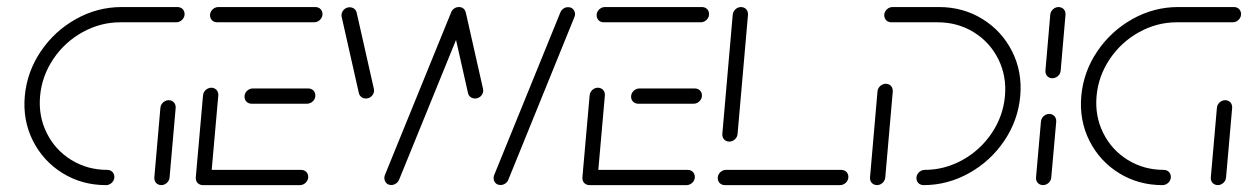

<svg xmlns="http://www.w3.org/2000/svg" viewBox="-20 -539 3633 559"><path d="M313 -22.2Q312.6 -16.3 309.1 -11.1Q305.6 -5.9 300.2 -3Q294.8 0 288.9 0Q218.5 0 162 -35Q105.6 -70 75.7 -129.4Q45.9 -188.9 52.2 -259.3Q58.5 -329.6 98.5 -389.1Q138.5 -448.5 201.1 -483.5Q263.7 -518.5 334.1 -518.5H497Q503 -518.5 508 -515.6Q513 -512.6 515.4 -507.4Q517.8 -502.2 517.4 -496.3Q517 -490.4 513.5 -485.2Q510 -480 504.6 -477Q499.3 -474.1 493.3 -474.1H330.4Q272.2 -474.1 220.2 -445.2Q168.1 -416.3 135 -366.9Q101.9 -317.4 96.7 -259.3Q91.5 -201.1 116.1 -151.7Q140.7 -102.2 187.6 -73.3Q234.4 -44.4 292.6 -44.4Q298.5 -44.4 303.5 -41.5Q308.5 -38.5 310.9 -33.3Q313.3 -28.1 313 -22.2ZM449.6 0Q443.7 0 438.7 -3Q433.7 -5.9 431.3 -11.1Q428.9 -16.3 429.3 -22.2L447 -225.2Q447.4 -231.1 450.9 -236.3Q454.4 -241.5 459.8 -244.4Q465.2 -247.4 471.1 -247.4Q477 -247.4 482 -244.4Q487 -241.5 489.4 -236.3Q491.9 -231.1 491.5 -225.2L473.7 -22.2Q473.3 -16.3 469.8 -11.1Q466.3 -5.9 460.9 -3Q455.6 0 449.6 0Z M550 -22.2 571.1 -261.5Q571.5 -267.4 575 -272.6Q578.5 -277.8 583.9 -280.7Q589.3 -283.7 595.2 -283.7Q601.1 -283.7 606.1 -280.7Q611.1 -277.8 613.5 -272.6Q615.9 -267.4 615.6 -261.5L594.4 -22.2ZM877.4 -22.2Q877 -16.3 873.5 -11.1Q870 -5.9 864.6 -3Q859.3 0 853.3 0H570.4Q564.4 0 559.4 -3Q554.4 -5.9 552 -11.1Q549.6 -16.3 550 -22.2Q550.4 -28.1 553.9 -33.3Q557.4 -38.5 562.8 -41.5Q568.1 -44.4 574.1 -44.4H857Q863 -44.4 868 -41.5Q873 -38.5 875.4 -33.3Q877.8 -28.1 877.4 -22.2ZM691.9 -259.3Q692.2 -265.2 695.7 -270.4Q699.3 -275.6 704.6 -278.5Q710 -281.5 715.9 -281.5H877.8Q883.7 -281.5 888.7 -278.5Q893.7 -275.6 896.1 -270.4Q898.5 -265.2 898.1 -259.3Q897.8 -253.3 894.3 -248.1Q890.7 -243 885.4 -240Q880 -237 874.1 -237H712.2Q706.3 -237 701.3 -240Q696.3 -243 693.9 -248.1Q691.5 -253.3 691.9 -259.3ZM591.5 -496.3Q591.9 -502.2 595.4 -507.4Q598.9 -512.6 604.3 -515.6Q609.6 -518.5 615.6 -518.5H898.5Q904.4 -518.5 909.4 -515.6Q914.4 -512.6 916.9 -507.4Q919.3 -502.2 918.9 -496.3Q918.5 -490.4 915 -485.2Q911.5 -480 906.1 -477Q900.7 -474.1 894.8 -474.1H611.9Q605.9 -474.1 600.9 -477Q595.9 -480 593.5 -485.2Q591.1 -490.4 591.5 -496.3Z M1418.9 -29.6 1611.1 -501.9Q1613.7 -508.9 1619.8 -513.5Q1625.9 -518.1 1633.7 -518.1Q1641.9 -518.1 1647 -513.7Q1652.2 -509.3 1653.7 -502.4Q1655.2 -495.6 1652.2 -488.9L1460.4 -16.7Q1457.8 -9.6 1451.5 -5Q1445.2 -0.4 1437.4 -0.4Q1429.3 -0.4 1424.1 -4.8Q1418.9 -9.3 1417.6 -16.1Q1416.3 -23 1418.9 -29.6ZM1024.8 -268.1 974.8 -489.6Q973.3 -496.3 975.9 -502.8Q978.5 -509.3 984.4 -513.5Q990.4 -517.8 998.1 -517.8Q1005.9 -517.8 1011.5 -513.3Q1017 -508.9 1018.5 -501.9L1068.5 -280.4Q1070 -273.7 1067.4 -267.2Q1064.8 -260.7 1058.9 -256.5Q1053 -252.2 1045.2 -252.2Q1037.4 -252.2 1031.9 -256.7Q1026.3 -261.1 1024.8 -268.1ZM1100.7 -29.6 1293.3 -502.6Q1295.9 -509.6 1302.2 -514.1Q1308.5 -518.5 1315.9 -518.5Q1324.1 -518.5 1329.3 -514.1Q1334.4 -509.6 1335.9 -502.8Q1337.4 -495.9 1334.8 -489.3L1142.2 -16.3Q1139.6 -9.6 1133.3 -5Q1127 -0.4 1119.3 -0.4Q1111.1 -0.4 1106.1 -4.8Q1101.1 -9.3 1099.6 -16.1Q1098.1 -23 1100.7 -29.6ZM1342.6 -268.1 1292.6 -489.6Q1291.1 -496.3 1293.7 -502.8Q1296.3 -509.3 1302.2 -513.5Q1308.1 -517.8 1315.9 -517.8Q1323.7 -517.8 1329.3 -513.3Q1334.8 -508.9 1336.3 -501.9L1386.3 -280.4Q1387.8 -273.7 1385.2 -267.2Q1382.6 -260.7 1376.7 -256.5Q1370.7 -252.2 1363 -252.2Q1355.2 -252.2 1349.6 -256.7Q1344.1 -261.1 1342.6 -268.1Z M1675.6 -22.2 1696.7 -261.5Q1697 -267.4 1700.6 -272.6Q1704.1 -277.8 1709.4 -280.7Q1714.8 -283.7 1720.7 -283.7Q1726.7 -283.7 1731.7 -280.7Q1736.7 -277.8 1739.1 -272.6Q1741.5 -267.4 1741.1 -261.5L1720 -22.2ZM2003 -22.2Q2002.6 -16.3 1999.1 -11.1Q1995.6 -5.9 1990.2 -3Q1984.8 0 1978.9 0H1695.9Q1690 0 1685 -3Q1680 -5.9 1677.6 -11.1Q1675.2 -16.3 1675.6 -22.2Q1675.9 -28.1 1679.4 -33.3Q1683 -38.5 1688.3 -41.5Q1693.7 -44.4 1699.6 -44.4H1982.6Q1988.5 -44.4 1993.5 -41.5Q1998.5 -38.5 2000.9 -33.3Q2003.3 -28.1 2003 -22.2ZM1817.4 -259.3Q1817.8 -265.2 1821.3 -270.4Q1824.8 -275.6 1830.2 -278.5Q1835.6 -281.5 1841.5 -281.5H2003.3Q2009.3 -281.5 2014.3 -278.5Q2019.3 -275.6 2021.7 -270.4Q2024.1 -265.2 2023.7 -259.3Q2023.3 -253.3 2019.8 -248.1Q2016.3 -243 2010.9 -240Q2005.6 -237 1999.6 -237H1837.8Q1831.9 -237 1826.9 -240Q1821.9 -243 1819.4 -248.1Q1817 -253.3 1817.4 -259.3ZM1717 -496.3Q1717.4 -502.2 1720.9 -507.4Q1724.4 -512.6 1729.8 -515.6Q1735.2 -518.5 1741.1 -518.5H2024.1Q2030 -518.5 2035 -515.6Q2040 -512.6 2042.4 -507.4Q2044.8 -502.2 2044.4 -496.3Q2044.1 -490.4 2040.6 -485.2Q2037 -480 2031.7 -477Q2026.3 -474.1 2020.4 -474.1H1737.4Q1731.5 -474.1 1726.5 -477Q1721.5 -480 1719.1 -485.2Q1716.7 -490.4 1717 -496.3Z M2450 -22.2Q2449.6 -16.3 2446.1 -11.1Q2442.6 -5.9 2437.2 -3Q2431.9 0 2425.9 0H2090Q2084.1 0 2079.1 -3Q2074.1 -5.9 2071.7 -11.1Q2069.3 -16.3 2069.6 -22.2Q2070 -28.1 2073.5 -33.3Q2077 -38.5 2082.4 -41.5Q2087.8 -44.4 2093.7 -44.4H2429.6Q2435.6 -44.4 2440.6 -41.5Q2445.6 -38.5 2448 -33.3Q2450.4 -28.1 2450 -22.2ZM2103.3 -126.7Q2097.4 -126.7 2092.4 -129.6Q2087.4 -132.6 2085 -137.8Q2082.6 -143 2083 -148.9L2113.3 -496.3Q2113.7 -502.2 2117.2 -507.4Q2120.7 -512.6 2126.1 -515.6Q2131.5 -518.5 2137.4 -518.5Q2143.3 -518.5 2148.3 -515.6Q2153.3 -512.6 2155.7 -507.4Q2158.1 -502.2 2157.8 -496.3L2127.4 -148.9Q2127 -143 2123.5 -137.8Q2120 -132.6 2114.6 -129.6Q2109.3 -126.7 2103.3 -126.7Z M2559.3 -295.2Q2565.2 -295.2 2570 -292.2Q2574.8 -289.3 2577.2 -284.1Q2579.6 -278.9 2579.3 -273L2557.4 -22.2Q2557 -16.3 2553.5 -11.1Q2550 -5.9 2544.6 -3Q2539.3 0 2533.3 0Q2527.4 0 2522.4 -3Q2517.4 -5.9 2515 -11.1Q2512.6 -16.3 2513 -22.2L2534.8 -273Q2535.2 -278.9 2538.7 -284.1Q2542.2 -289.3 2547.8 -292.2Q2553.3 -295.2 2559.3 -295.2ZM2648.1 -22.2Q2648.5 -28.1 2652 -33.3Q2655.6 -38.5 2660.9 -41.5Q2666.3 -44.4 2672.2 -44.4Q2730.4 -44.4 2782.4 -73.3Q2834.4 -102.2 2867.6 -151.7Q2900.7 -201.1 2905.9 -259.3Q2911.1 -317.4 2886.5 -366.9Q2861.9 -416.3 2815 -445.2Q2768.1 -474.1 2710 -474.1H2574.8Q2568.9 -474.1 2563.9 -477Q2558.9 -480 2556.5 -485.2Q2554.1 -490.4 2554.4 -496.3Q2554.8 -502.2 2558.3 -507.4Q2561.9 -512.6 2567.2 -515.6Q2572.6 -518.5 2578.5 -518.5H2713.7Q2784.1 -518.5 2840.6 -483.5Q2897 -448.5 2926.9 -389.1Q2956.7 -329.6 2950.4 -259.3Q2944.1 -188.9 2904.1 -129.4Q2864.1 -70 2801.5 -35Q2738.9 0 2668.5 0Q2662.6 0 2657.6 -3Q2652.6 -5.9 2650.2 -11.1Q2647.8 -16.3 2648.1 -22.2Z M3016.7 0Q3010.7 0 3005.7 -3Q3000.7 -5.9 2998.3 -11.1Q2995.9 -16.3 2996.3 -22.2L3010.7 -185.2Q3011.1 -191.1 3014.6 -196.3Q3018.1 -201.5 3023.5 -204.4Q3028.9 -207.4 3034.8 -207.4Q3040.7 -207.4 3045.7 -204.4Q3050.7 -201.5 3053.1 -196.3Q3055.6 -191.1 3055.2 -185.2L3040.7 -22.2Q3040.4 -16.3 3036.9 -11.1Q3033.3 -5.9 3028 -3Q3022.6 0 3016.7 0ZM3043.7 -311.1Q3037.8 -311.1 3033 -314.1Q3028.1 -317 3025.7 -322.2Q3023.3 -327.4 3023.7 -333.3L3037.8 -496.3Q3038.1 -502.2 3041.7 -507.4Q3045.2 -512.6 3050.6 -515.6Q3055.9 -518.5 3061.9 -518.5Q3067.8 -518.5 3072.8 -515.6Q3077.8 -512.6 3080.2 -507.4Q3082.6 -502.2 3082.2 -496.3L3068.1 -333.3Q3067.8 -327.4 3064.3 -322.2Q3060.7 -317 3055.2 -314.1Q3049.6 -311.1 3043.7 -311.1Z M3388.9 -22.2Q3388.5 -16.3 3385 -11.1Q3381.5 -5.9 3376.1 -3Q3370.7 0 3364.8 0Q3294.4 0 3238 -35Q3181.5 -70 3151.7 -129.4Q3121.9 -188.9 3128.1 -259.3Q3134.4 -329.6 3174.4 -389.1Q3214.4 -448.5 3277 -483.5Q3339.6 -518.5 3410 -518.5H3573Q3578.9 -518.5 3583.9 -515.6Q3588.9 -512.6 3591.3 -507.4Q3593.7 -502.2 3593.3 -496.3Q3593 -490.4 3589.4 -485.2Q3585.9 -480 3580.6 -477Q3575.2 -474.1 3569.3 -474.1H3406.3Q3348.1 -474.1 3296.1 -445.2Q3244.1 -416.3 3210.9 -366.9Q3177.8 -317.4 3172.6 -259.3Q3167.4 -201.1 3192 -151.7Q3216.7 -102.2 3263.5 -73.3Q3310.4 -44.4 3368.5 -44.4Q3374.4 -44.4 3379.4 -41.5Q3384.4 -38.5 3386.9 -33.3Q3389.3 -28.1 3388.9 -22.2ZM3525.6 0Q3519.6 0 3514.6 -3Q3509.6 -5.9 3507.2 -11.1Q3504.8 -16.3 3505.2 -22.2L3523 -225.2Q3523.3 -231.1 3526.9 -236.3Q3530.4 -241.5 3535.7 -244.4Q3541.1 -247.4 3547 -247.4Q3553 -247.4 3558 -244.4Q3563 -241.5 3565.4 -236.3Q3567.8 -231.1 3567.4 -225.2L3549.6 -22.2Q3549.3 -16.3 3545.7 -11.1Q3542.2 -5.9 3536.9 -3Q3531.5 0 3525.6 0Z"/></svg>

Font: 26F Galaxy Sans Oblique
Style: Regular
Weight: 400
Italic angle: -5°
Designer: C₂₉H₂₅N₃O₅
Version: Version 1.200;FEAKit 1.0